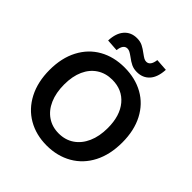

<svg xmlns="http://www.w3.org/2000/svg" viewBox="-244 -1106 1294 1294"><g transform="rotate(45 403.5 -458.5)"><path d="M57 -362Q57 -476 101 -559.5Q145 -643 223 -687Q301 -731 403 -731Q506 -731 584.5 -687Q663 -643 706.5 -559.5Q750 -476 750 -362Q750 -247 706.5 -162.5Q663 -78 584 -32.5Q505 13 403 13Q302 13 223.5 -32.5Q145 -78 101 -163Q57 -248 57 -362ZM612 -362Q612 -479 555.5 -546.5Q499 -614 403 -614Q341 -614 294 -583.5Q247 -553 221.5 -496.5Q196 -440 196 -362Q196 -283 221.5 -224.5Q247 -166 294 -134Q341 -102 403 -102Q466 -102 513 -134Q560 -166 586 -224.5Q612 -283 612 -362ZM381 -809Q363 -822 351 -828.5Q339 -835 327 -835Q289 -835 282 -775L196 -781Q199 -853 233 -891.5Q267 -930 323 -930Q354 -930 377 -918.5Q400 -907 426 -887Q445 -873 456 -867Q467 -861 479 -861Q497 -861 508.5 -876Q520 -891 524 -922L611 -916Q607 -842 573 -804.5Q539 -767 483 -767Q453 -767 430 -778Q407 -789 381 -809Z"/></g></svg>

Font: Nebula Sans Semibold
Style: Regular
Weight: 600
Designer: Paul D. Hunt for Adobe (as Source Sans)
Foundry: Nebula Entertainment & Broadcasting LLC
Version: Version 1.010